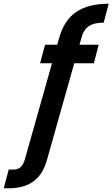

<svg xmlns="http://www.w3.org/2000/svg" viewBox="-157 -793 606 1035"><path d="M-137 222 -110 121H-86Q-61 121 -46.5 108.5Q-32 96 -23 66L162 -589Q189 -685 254.5 -729Q320 -773 429 -773L402 -671Q351 -671 322.5 -652.5Q294 -634 282 -589L97 66Q82 123 52.5 157.5Q23 192 -18 207Q-59 222 -111 222ZM59 -452 86 -552H375L349 -452Z"/></svg>

Font: DM Sans 10pt SemiBold
Style: Italic
Weight: 600
Italic angle: -10°
Version: Version 4.004;gftools[0.9.30]